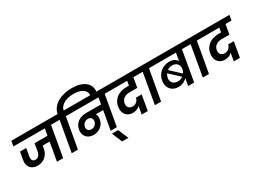

<svg xmlns="http://www.w3.org/2000/svg" viewBox="-42 -2106 4673 3465"><g transform="rotate(-30 2294.5 -373.5)"><path d="M44 -740H938L919 -632H809L697 0H568L635 -382H492L482 -327Q474 -280 453 -240Q432 -200 400 -171.5Q368 -143 326 -127.5Q284 -112 234 -112Q185 -112 147.5 -128Q110 -144 86.5 -173Q63 -202 54 -242Q45 -282 54 -331L83 -492H212L183 -330Q175 -282 192 -253.5Q209 -225 251 -225Q293 -225 320.5 -253.5Q348 -282 357 -330L385 -492H655L679 -632H26Z M1005 0H876L988 -632H878L896 -740H1007Q1022 -807 1062 -859Q1102 -911 1162 -946Q1222 -981 1298.5 -999.5Q1375 -1018 1461 -1018Q1549 -1018 1619.5 -998Q1690 -978 1737 -940.5Q1784 -903 1805 -849Q1826 -795 1814 -728L1811 -711H1683L1685 -726Q1693 -776 1675 -811Q1657 -846 1622 -868.5Q1587 -891 1539.5 -901.5Q1492 -912 1442 -912Q1392 -912 1342 -903.5Q1292 -895 1249.5 -874.5Q1207 -854 1176 -821Q1145 -788 1135 -740H1247L1228 -632H1118Z M1404 -196Q1447 -196 1479 -224Q1511 -252 1519 -294Q1527 -336 1504.5 -363.5Q1482 -391 1438 -391Q1393 -391 1360 -364Q1327 -337 1319 -293Q1311 -250 1334.5 -223Q1358 -196 1404 -196ZM1205 -740H2057L2038 -632H1927L1816 0H1687L1756 -391H1604Q1616 -369 1621 -340.5Q1626 -312 1620 -276Q1612 -231 1590 -195.5Q1568 -160 1536.5 -136Q1505 -112 1467 -99.5Q1429 -87 1389 -87Q1342 -87 1303.5 -103Q1265 -119 1240 -147.5Q1215 -176 1204.5 -215Q1194 -254 1202 -301Q1211 -351 1234.5 -388Q1258 -425 1292.5 -450Q1327 -475 1370.5 -487Q1414 -499 1463 -499H1775L1798 -632H1187Z M1681 57H1809L1901 271H1769Z M2018 -740H2669L2650 -632H2525L2490 -430H2323Q2259 -430 2211.5 -398Q2164 -366 2153 -303Q2143 -248 2170 -214.5Q2197 -181 2252 -181Q2273 -181 2293.5 -187.5Q2314 -194 2332 -207.5Q2350 -221 2363 -241.5Q2376 -262 2381 -289H2500L2445 27H2318L2347 -138Q2321 -109 2282.5 -93.5Q2244 -78 2197 -78Q2154 -78 2117.5 -93.5Q2081 -109 2056.5 -139Q2032 -169 2022 -212.5Q2012 -256 2022 -312Q2032 -370 2060.5 -413.5Q2089 -457 2129.5 -485Q2170 -513 2221 -527Q2272 -541 2329 -541H2380L2396 -632H1998Z M2720 -632H2610L2628 -740H2979L2960 -632H2850L2738 0H2609Z M3329 -152Q3299 -116 3251.5 -93.5Q3204 -71 3144 -71Q3093 -71 3051.5 -89.5Q3010 -108 2983 -141Q2956 -174 2945 -220Q2934 -266 2944 -320Q2953 -373 2978.5 -416Q3004 -459 3041 -489Q3078 -519 3125 -535.5Q3172 -552 3225 -552Q3285 -552 3324.5 -529.5Q3364 -507 3385 -473L3413 -632H2919L2937 -740H3667L3648 -632H3537L3427 0H3302ZM3238 -467Q3177 -467 3130 -432L3334 -241Q3346 -258 3353.5 -277Q3361 -296 3365 -315Q3370 -344 3364.5 -371.5Q3359 -399 3343 -420Q3327 -441 3301 -454Q3275 -467 3238 -467ZM3185 -164Q3217 -164 3244 -173Q3271 -182 3292 -199L3087 -389Q3064 -356 3056 -314Q3049 -279 3056.5 -251Q3064 -223 3082 -203.5Q3100 -184 3126.5 -174Q3153 -164 3185 -164Z M3718 -632H3608L3626 -740H3977L3958 -632H3848L3736 0H3607Z M3938 -740H4589L4570 -632H4445L4410 -430H4243Q4179 -430 4131.5 -398Q4084 -366 4073 -303Q4063 -248 4090 -214.5Q4117 -181 4172 -181Q4193 -181 4213.5 -187.5Q4234 -194 4252 -207.5Q4270 -221 4283 -241.5Q4296 -262 4301 -289H4420L4365 27H4238L4267 -138Q4241 -109 4202.5 -93.5Q4164 -78 4117 -78Q4074 -78 4037.5 -93.5Q4001 -109 3976.5 -139Q3952 -169 3942 -212.5Q3932 -256 3942 -312Q3952 -370 3980.5 -413.5Q4009 -457 4049.5 -485Q4090 -513 4141 -527Q4192 -541 4249 -541H4300L4316 -632H3918Z"/></g></svg>

Font: SVN-Poppins SemiBold
Style: Italic
Weight: 600
Italic angle: -10°
Designer: Ninad Kale (Devanagari), Jonny Pinhorn (Latin)
Foundry: Indian Type Foundry
Version: Version 3.002 2017; ttfautohint (v1.8.3)